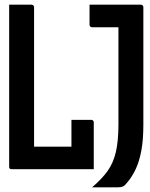

<svg xmlns="http://www.w3.org/2000/svg" viewBox="-20 -720 640 817"><path d="M30 0Q27 0 25 -0.5Q23 -1 21.5 -2.5Q20 -4 19.5 -6Q19 -8 19 -11Q19 -65 19 -119Q19 -173 19 -226.5Q19 -280 19 -332Q19 -384 19 -433.5Q19 -483 19 -527.5Q19 -572 19 -611Q19 -633 19 -655.5Q19 -678 19 -700Q36 -700 51.5 -700Q67 -700 82 -700Q97 -700 114 -700Q118 -700 120 -698.5Q122 -697 123.5 -695Q125 -693 125 -689Q125 -640 125 -590.5Q125 -541 125 -492Q125 -443 125 -393Q125 -343 125 -293.5Q125 -244 125 -195Q125 -146 125 -96H303Q314 -96 325.5 -90.5Q337 -85 348 -72.5Q359 -60 367.5 -42Q376 -24 379 0ZM284 -210Q296 -210 311.5 -210Q327 -210 342.5 -210Q358 -210 368 -210Q372 -210 374 -208.5Q376 -207 377.5 -205Q379 -203 379 -199Q379 -181 379 -154.5Q379 -128 379 -99.5Q379 -71 379 -45Q379 -19 379 0Q349 -3 327.5 -13.5Q306 -24 295 -41Q284 -58 284 -82Q284 -98 284 -122Q284 -146 284 -170.5Q284 -195 284 -210ZM372 77Q413 42 437.5 8Q462 -26 473 -73Q484 -120 484 -191Q484 -218 484 -257.5Q484 -297 484 -343.5Q484 -390 484 -440Q484 -490 484 -539Q484 -588 484 -632L500 -590L469 -622L512 -604Q491 -604 470 -604Q449 -604 430 -604Q411 -604 396 -604Q381 -604 372 -604Q367 -604 364 -607Q361 -610 361 -615Q361 -637 361 -657.5Q361 -678 361 -700Q376 -700 401.5 -700Q427 -700 457.5 -700Q488 -700 520 -700Q552 -700 579 -700Q583 -700 585 -698.5Q587 -697 588.5 -695Q590 -693 590 -689Q590 -643 590 -597Q590 -551 590 -503.5Q590 -456 590 -405.5Q590 -355 590 -301.5Q590 -248 590 -189Q590 -125 581.5 -79.5Q573 -34 558 -1.5Q543 31 521 57Q512 69 504 73Q496 77 482 77Q466 77 447 77Q428 77 408 77Q388 77 372 77Z"/></svg>

Font: Recursive Monospace Medium
Style: Regular
Weight: 500
Version: Version 1.047